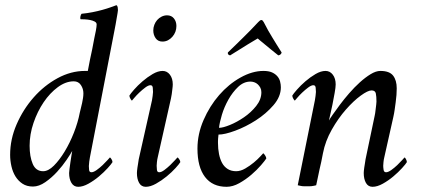

<svg xmlns="http://www.w3.org/2000/svg" viewBox="-20 -713 1624 739"><path d="M146 -54Q118 -54 106 -82Q94 -110 94 -152Q94 -196 109 -240Q124 -284 148 -319.5Q172 -355 202.5 -377.5Q233 -400 264 -400Q282 -400 291.5 -385.5Q301 -371 301 -354Q301 -345 299.5 -335.5Q298 -326 296 -316.5Q294 -307 291.5 -297.5Q289 -288 287 -279Q280 -242 264.5 -202.5Q249 -163 229 -130Q209 -97 187.5 -75.5Q166 -54 146 -54ZM107 5Q130 5 154.5 -12Q179 -29 200 -52Q221 -75 236.5 -98Q252 -121 258 -132Q257 -127 255 -114.5Q253 -102 251 -88.5Q249 -75 247.5 -63Q246 -51 246 -47Q246 -24 255 -9Q264 6 281 6Q299 6 320.5 -6Q342 -18 361 -34Q380 -50 394.5 -66Q409 -82 413 -89Q413 -94 409 -100.5Q405 -107 403 -107Q402 -106 394 -97Q386 -88 375 -77.5Q364 -67 352 -58.5Q340 -50 332 -50Q324 -50 323 -58.5Q322 -67 322 -74Q322 -78 323.5 -91Q325 -104 326 -107L421 -598Q423 -607 425 -619Q427 -631 429 -642.5Q431 -654 432.5 -662.5Q434 -671 434 -674Q434 -679 433 -685Q432 -691 428 -693Q420 -690 406 -685Q392 -680 374 -675Q356 -670 335.5 -666Q315 -662 294 -660Q291 -657 289.5 -649.5Q288 -642 290 -639Q296 -639 306.5 -638.5Q317 -638 327 -636Q337 -634 344.5 -630Q352 -626 352 -619Q352 -611 349 -595Q346 -579 343 -566Q339 -546 335 -524Q331 -506 326.5 -484Q322 -462 318 -440Q317 -440 312.5 -440Q308 -440 307 -440Q253 -440 201.5 -412Q150 -384 109.5 -338Q69 -292 44 -234.5Q19 -177 19 -117Q19 -95 24 -73Q29 -51 39.5 -34Q50 -17 66.5 -6Q83 5 107 5Z M623 -654Q612 -654 602 -649Q592 -644 585 -636Q578 -628 574 -617.5Q570 -607 570 -596Q570 -579 579 -566Q588 -553 605 -553Q617 -553 626.5 -558Q636 -563 643.5 -571.5Q651 -580 655 -590.5Q659 -601 659 -613Q659 -630 649.5 -642Q640 -654 623 -654ZM565 -327 514 -100Q513 -92 511.5 -83.5Q510 -75 509 -68Q508 -61 507.5 -55.5Q507 -50 507 -47Q507 -24 515.5 -9Q524 6 541 6Q559 6 580.5 -6Q602 -18 621.5 -34Q641 -50 655.5 -66Q670 -82 674 -89Q674 -94 669.5 -100.5Q665 -107 663 -107Q662 -106 654 -97Q646 -88 635 -77.5Q624 -67 612.5 -58.5Q601 -50 593 -50Q585 -50 584 -59Q583 -68 583 -75Q583 -79 584 -89Q585 -99 587 -107L638 -334Q640 -342 641 -350.5Q642 -359 643 -366.5Q644 -374 644.5 -379.5Q645 -385 645 -388Q645 -411 634 -425.5Q623 -440 606 -440Q588 -440 567.5 -428Q547 -416 528.5 -400Q510 -384 496 -368Q482 -352 478 -345Q478 -340 482 -333Q486 -326 488 -326Q489 -327 497 -336.5Q505 -346 516 -356.5Q527 -367 539 -376Q551 -385 559 -385Q567 -385 568 -375.5Q569 -366 569 -359Q569 -355 567.5 -343.5Q566 -332 565 -327Z M994 -440Q951 -440 905.5 -414.5Q860 -389 823.5 -347Q787 -305 763.5 -251Q740 -197 740 -141Q740 -70 769 -32Q798 6 852 6Q876 6 901 -8Q926 -22 947.5 -40.5Q969 -59 984.5 -77Q1000 -95 1005 -103Q1005 -108 1000 -115.5Q995 -123 993 -123Q992 -122 982 -111Q972 -100 957 -87.5Q942 -75 924 -64.5Q906 -54 889 -54Q870 -54 856.5 -62.5Q843 -71 835 -85.5Q827 -100 823 -120Q819 -140 819 -163Q819 -165 819 -170Q819 -175 819.5 -180Q820 -185 820.5 -189.5Q821 -194 821 -195Q845 -195 885.5 -210Q926 -225 965 -250Q1004 -275 1032.5 -308Q1061 -341 1061 -377Q1061 -388 1058 -399.5Q1055 -411 1047 -420Q1039 -429 1026.5 -434.5Q1014 -440 994 -440ZM823 -221Q825 -241 834 -271Q843 -301 859 -329.5Q875 -358 896.5 -378.5Q918 -399 944 -399Q951 -399 958.5 -396.5Q966 -394 972 -388.5Q978 -383 982 -375.5Q986 -368 986 -358Q986 -330 966 -305Q946 -280 919 -261.5Q892 -243 865 -232Q838 -221 823 -221ZM986 -636Q983 -636 980 -633.5Q977 -631 974 -628Q957 -610 943.5 -596Q930 -582 916.5 -569Q903 -556 889 -542Q875 -528 857 -511Q856 -506 859 -503Q862 -500 866 -500Q881 -509 899 -520.5Q917 -532 933.5 -542Q950 -552 961 -558.5Q972 -565 972 -565Q972 -565 980 -558Q988 -551 1000 -541.5Q1012 -532 1025.5 -520.5Q1039 -509 1051 -500Q1055 -500 1059 -503Q1063 -506 1064 -511Q1053 -528 1044.5 -542Q1036 -556 1028 -569Q1020 -582 1012 -596Q1004 -610 995 -628Q993 -631 991 -633.5Q989 -636 986 -636Z M1272 -388Q1272 -411 1261 -425.5Q1250 -440 1233 -440Q1215 -440 1194.5 -428Q1174 -416 1155.5 -400Q1137 -384 1123 -368Q1109 -352 1105 -345Q1105 -340 1109 -333Q1113 -326 1115 -326Q1116 -327 1124 -336.5Q1132 -346 1143 -356.5Q1154 -367 1166 -376Q1178 -385 1186 -385Q1194 -385 1195 -375.5Q1196 -366 1196 -359Q1196 -355 1194.5 -343.5Q1193 -332 1192 -327L1126 0Q1131 1 1135 2Q1139 3 1143 3.5Q1147 4 1151.5 4Q1156 4 1161 4Q1166 4 1170.5 4Q1175 4 1179.5 3.5Q1184 3 1188.5 2Q1193 1 1197 0Q1201 -18 1204 -33Q1207 -48 1210 -61.5Q1213 -75 1216.5 -90Q1220 -105 1223 -123Q1232 -170 1257 -214Q1282 -258 1311.5 -291.5Q1341 -325 1368.5 -345Q1396 -365 1410 -365Q1424 -365 1426.5 -353.5Q1429 -342 1429 -322Q1429 -318 1428 -310Q1427 -302 1426 -293.5Q1425 -285 1424 -277.5Q1423 -270 1422 -267L1387 -100Q1386 -92 1384.5 -83.5Q1383 -75 1382 -68Q1381 -61 1380.5 -55.5Q1380 -50 1380 -47Q1380 -24 1388.5 -9Q1397 6 1414 6Q1432 6 1453.5 -6Q1475 -18 1494 -34Q1513 -50 1527.5 -66Q1542 -82 1546 -89Q1546 -94 1542.5 -100.5Q1539 -107 1537 -107Q1536 -106 1528 -97Q1520 -88 1509 -77.5Q1498 -67 1486 -58.5Q1474 -50 1466 -50Q1458 -50 1456.5 -59Q1455 -68 1455 -75Q1455 -79 1456 -89Q1457 -99 1459 -107L1494 -263Q1497 -276 1499 -290.5Q1501 -305 1503 -319.5Q1505 -334 1506 -347.5Q1507 -361 1507 -373Q1507 -404 1493 -422Q1479 -440 1444 -440Q1427 -440 1406.5 -427.5Q1386 -415 1365 -396Q1344 -377 1324 -354Q1304 -331 1288 -309.5Q1272 -288 1260.5 -271.5Q1249 -255 1246 -249Q1246 -251 1250.5 -269Q1255 -287 1259.5 -310Q1264 -333 1268 -355Q1272 -377 1272 -388Z"/></svg>

Font: Vermiglione
Style: Italic
Weight: 400
Italic angle: -11°
Version: Version 1.105